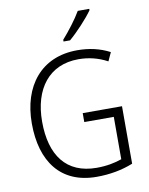

<svg xmlns="http://www.w3.org/2000/svg" viewBox="-101 -1020 857 1102"><g transform="rotate(-10 327.0 -468.5)"><path d="M497 -939V-947H430C404 -902 358 -842 319 -798V-788H357C403 -827 467 -896 497 -939ZM356 -364V-312H528V-65C488 -51 440 -41 381 -41C205 -41 118 -159 118 -356C118 -547 214 -673 385 -673C443 -673 499 -660 553 -631L576 -681C519 -711 456 -725 387 -725C176 -725 58 -573 58 -356C58 -133 164 10 372 10C449 10 520 -3 585 -29V-364Z"/></g></svg>

Font: Noto Sans SemiCondensed Light
Style: Regular
Weight: 300
Width: 4
Designer: Monotype Design Team
Foundry: Monotype Imaging Inc.
Version: Version 2.013